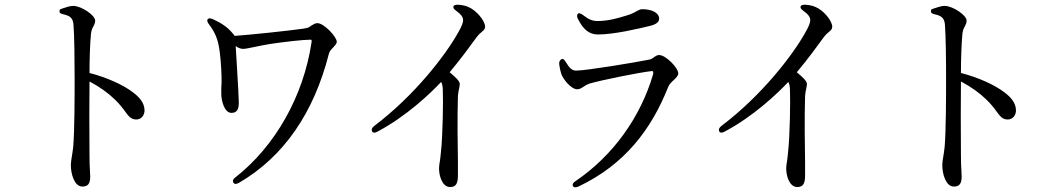

<svg xmlns="http://www.w3.org/2000/svg" viewBox="-20 -764 4480 813"><path d="M234 -724C233 -724 232 -720 232 -715C232 -709 238 -705 250 -703C276 -697 288 -688 291 -662C295 -615 296 -510 296 -433C296 -363 296 -213 290 -142C288 -124 286 -112 284 -100C282 -87 280 -76 280 -65C280 -27 295 26 329 26C353 26 362 13 362 -17C362 -22 361 -30 361 -39C360 -55 359 -76 359 -104C358 -200 358 -347 359 -419C402 -396 436 -372 466 -343C484 -326 499 -307 509 -293C525 -271 535 -258 557 -258C580 -258 592 -278 592 -296C592 -328 571 -352 543 -373C503 -404 433 -436 359 -455C359 -509 361 -576 365 -619C367 -637 371 -645 376 -653C380 -661 383 -668 383 -677C383 -699 325 -739 290 -739C275 -739 260 -733 244 -728C243 -728 241 -727 239 -726C236 -725 235 -724 234 -724Z M859 -682C856 -677 858 -670 865 -661C887 -632 899 -605 905 -576C913 -541 917 -480 918 -442C919 -422 918 -406 917 -392V-365C917 -341 929 -286 960 -286C989 -286 992 -310 991 -337C990 -380 981 -513 978 -569C987 -562 998 -557 1010 -557C1020 -557 1036 -561 1057 -565C1076 -569 1100 -574 1125 -578C1178 -586 1263 -596 1295 -596C1299 -596 1301 -594 1299 -584C1265 -357 1146 -146 977 -13C967 -6 964 1 968 9C972 16 980 17 992 10C1183 -101 1309 -288 1372 -534C1375 -546 1380 -552 1388 -560C1396 -569 1406 -578 1406 -587C1406 -608 1352 -666 1324 -666C1315 -666 1307 -661 1299 -656C1295 -654 1292 -651 1289 -649C1281 -645 1275 -645 1267 -643C1197 -633 1042 -617 973 -612C972 -616 969 -619 965 -623C944 -649 915 -668 881 -683C870 -688 862 -687 859 -682Z M1900 -737C1898 -731 1902 -725 1912 -718C1931 -704 1941 -693 1941 -678C1941 -668 1934 -650 1921 -628C1868 -532 1736 -360 1565 -231C1555 -223 1552 -216 1555 -209C1558 -201 1567 -200 1579 -207C1701 -272 1801 -367 1848 -417C1853 -408 1855 -396 1855 -381C1857 -340 1855 -190 1847 -120C1846 -105 1844 -94 1843 -84C1841 -72 1839 -61 1839 -52C1839 -18 1853 28 1886 28C1910 28 1919 14 1919 -21V-81C1918 -152 1916 -257 1919 -357C1920 -371 1922 -381 1924 -389C1925 -396 1927 -403 1927 -408C1927 -421 1908 -438 1884 -458C1934 -518 1971 -569 1997 -605C2007 -618 2013 -623 2019 -628C2028 -636 2034 -640 2034 -651C2034 -676 1997 -721 1962 -735C1948 -741 1934 -743 1920 -744C1908 -744 1902 -742 1900 -737Z M2357 -513C2350 -509 2347 -502 2348 -491C2350 -478 2352 -466 2356 -453C2363 -430 2398 -386 2424 -386C2435 -386 2442 -391 2451 -397C2458 -402 2467 -407 2476 -410C2527 -425 2686 -457 2739 -463C2746 -464 2748 -460 2745 -448C2693 -271 2579 -107 2417 3C2406 10 2403 16 2406 24C2409 30 2417 31 2429 26C2626 -67 2739 -218 2809 -395C2815 -409 2823 -416 2832 -424C2842 -434 2852 -443 2852 -453C2852 -477 2799 -531 2771 -531C2763 -531 2757 -527 2751 -523C2745 -518 2736 -512 2726 -511C2671 -500 2463 -465 2419 -465C2401 -465 2390 -478 2376 -501C2369 -513 2363 -517 2357 -513ZM2427 -684C2449 -641 2473 -618 2512 -618C2578 -618 2678 -641 2735 -655C2761 -662 2771 -672 2771 -685C2771 -710 2740 -725 2700 -725C2692 -725 2686 -722 2678 -718C2668 -712 2654 -704 2632 -698C2596 -687 2557 -675 2509 -675C2489 -675 2472 -682 2449 -700C2438 -708 2431 -710 2427 -706C2423 -701 2422 -694 2427 -684Z M3370 -737C3368 -731 3372 -725 3382 -718C3401 -704 3411 -693 3411 -678C3411 -668 3404 -650 3391 -628C3338 -532 3206 -360 3035 -231C3025 -223 3022 -216 3025 -209C3028 -201 3037 -200 3049 -207C3171 -272 3271 -367 3318 -417C3323 -408 3325 -396 3325 -381C3327 -340 3325 -190 3317 -120C3316 -105 3314 -94 3313 -84C3311 -72 3309 -61 3309 -52C3309 -18 3323 28 3356 28C3380 28 3389 14 3389 -21V-81C3388 -152 3386 -257 3389 -357C3390 -371 3392 -381 3394 -389C3395 -396 3397 -403 3397 -408C3397 -421 3378 -438 3354 -458C3404 -518 3441 -569 3467 -605C3477 -618 3483 -623 3489 -628C3498 -636 3504 -640 3504 -651C3504 -676 3467 -721 3432 -735C3418 -741 3404 -743 3390 -744C3378 -744 3372 -742 3370 -737Z M3924 -724C3923 -724 3922 -720 3922 -715C3922 -709 3928 -705 3940 -703C3966 -697 3978 -688 3981 -662C3985 -615 3986 -510 3986 -433C3986 -363 3986 -213 3980 -142C3978 -124 3976 -112 3974 -100C3972 -87 3970 -76 3970 -65C3970 -27 3985 26 4019 26C4043 26 4052 13 4052 -17C4052 -22 4051 -30 4051 -39C4050 -55 4049 -76 4049 -104C4048 -200 4048 -347 4049 -419C4092 -396 4126 -372 4156 -343C4174 -326 4189 -307 4199 -293C4215 -271 4225 -258 4247 -258C4270 -258 4282 -278 4282 -296C4282 -328 4261 -352 4233 -373C4193 -404 4123 -436 4049 -455C4049 -509 4051 -576 4055 -619C4057 -637 4061 -645 4066 -653C4070 -661 4073 -668 4073 -677C4073 -699 4015 -739 3980 -739C3965 -739 3950 -733 3934 -728C3933 -728 3931 -727 3929 -726C3926 -725 3925 -724 3924 -724Z"/></svg>

Font: 寒蝉锦书宋 CompactLight
Style: Bold
Weight: 400
Width: 4
Designer: 寒蝉锦书宋{Warren} 思源宋体{Ryoko NISHIZUKA 西塚涼子 (kana & ideographs); Frank Grießhammer (Latin, Greek & Cyrillic); Wenlong ZHANG 
Foundry: Adobe & ChillType
Version: Version 2.000;Glyphs 3.1.1 (3135)